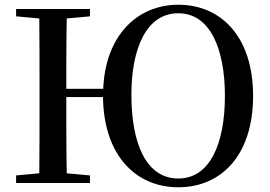

<svg xmlns="http://www.w3.org/2000/svg" viewBox="-20 -773 1141 811"><path d="M733 -19C597 -19 535 -168 535 -372C535 -566 597 -717 733 -717C868 -717 930 -566 930 -368C930 -168 868 -19 733 -19ZM733 18C913 18 1049 -115 1049 -368C1049 -620 912 -753 733 -753C560 -753 425 -623 416 -398H260C260 -499 260 -598 262 -695L360 -704V-735H48V-704L146 -695C147 -595 147 -495 147 -393V-342C147 -241 147 -140 146 -41L48 -32V0H360V-32L262 -41C260 -139 260 -240 260 -363H415C418 -116 554 18 733 18Z"/></svg>

Font: Noto Serif CJK KR SemiBold
Style: Regular
Weight: 600
Designer: Ryoko NISHIZUKA 西塚涼子 (kana & ideographs); Frank Grießhammer (Latin, Greek & Cyrillic); Wenlong ZHANG 张文龙 (bopomofo); San
Foundry: Adobe
Version: Version 2.001;hotconv 1.1.0;makeotfexe 2.6.0